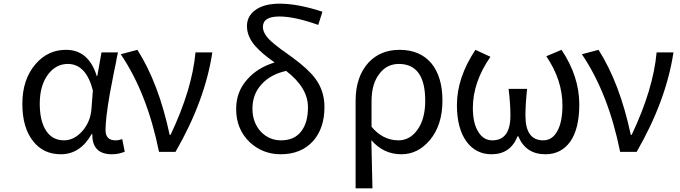

<svg xmlns="http://www.w3.org/2000/svg" viewBox="-20 -829 3710 1048"><path d="M161 -58Q102 -132 102 -262Q102 -396 174 -479Q241 -557 340 -557Q464 -557 508 -414H511L534 -543H624L618 -516L613 -488L601 -430Q594 -395 579 -315Q556 -182 556 -119Q556 -63 610 -63Q629 -63 647 -70L661 -1Q628 13 591 13Q482 13 484 -97H480Q418 13 312 13Q217 13 161 -58ZM429 -113Q473 -163 479 -232L487 -335Q450 -480 350 -480Q287 -480 244 -425Q197 -364 197 -263Q197 -168 232 -115Q266 -63 330 -63Q384 -63 429 -113Z M938 0H848Q783 -321 639 -533L730 -557Q846 -375 906 -93H911Q1029 -342 1047 -543H1139Q1099 -279 938 0Z M1624 -112Q1661 -159 1661 -244Q1661 -350 1542 -442Q1456 -423 1407 -368Q1358 -315 1358 -236Q1358 -159 1405 -109Q1450 -63 1514 -63Q1587 -63 1624 -112ZM1740 -765 1717 -693Q1588 -739 1505 -739Q1415 -739 1415 -682Q1415 -643 1464 -600Q1475 -590 1515 -559L1530 -549L1546 -537Q1563 -525 1578 -514Q1661 -453 1699 -403Q1751 -335 1751 -245Q1751 -128 1688 -58Q1623 13 1512 13Q1415 13 1344 -52Q1269 -123 1269 -234Q1269 -329 1330 -396Q1386 -460 1479 -488Q1408 -538 1374 -577Q1328 -629 1328 -687Q1328 -739 1371 -772Q1418 -809 1507 -809Q1606 -809 1740 -765Z M1921 199V-278Q1921 -411 1992 -488Q2057 -557 2161 -557Q2273 -557 2335 -483Q2395 -409 2395 -280Q2395 -146 2326 -64Q2261 13 2171 13Q2073 13 2007 -64Q2011 96 2013 199ZM2258 -120Q2301 -179 2301 -279Q2301 -480 2157 -480Q2093 -480 2053 -429Q2008 -374 2008 -276V-137Q2070 -63 2155 -63Q2217 -63 2258 -120Z M2528 -54Q2474 -126 2474 -256Q2474 -405 2575 -557L2657 -519Q2561 -381 2561 -239Q2561 -156 2591 -109Q2619 -63 2667 -63Q2766 -63 2766 -198Q2766 -265 2756 -344H2857Q2848 -257 2848 -198Q2848 -63 2945 -63Q2993 -63 3020 -110Q3050 -160 3050 -254Q3050 -392 2962 -522L3045 -557Q3142 -412 3142 -259Q3142 -126 3092 -55Q3042 13 2957 13Q2850 13 2809 -85H2805Q2766 13 2663 13Q2579 13 2528 -54Z M3455 0H3365Q3300 -321 3156 -533L3247 -557Q3363 -375 3423 -93H3428Q3546 -342 3564 -543H3656Q3616 -279 3455 0Z"/></svg>

Font: Source Han Sans Regular
Style: Regular
Weight: 400
Designer: Ryoko NISHIZUKA  (kana & ideographs); Paul D. Hunt (Latin, Greek & Cyrillic); Wenlong ZHANG  (bopomofo); Sandoll Communi
Foundry: Adobe Systems Incorporated
Version: Version 1.00 January 18, 2024, initial release